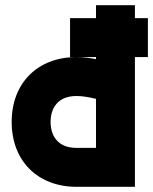

<svg xmlns="http://www.w3.org/2000/svg" viewBox="-20 -720 590 740"><path d="M250 -650V-500H350V-492C330 -496 304 -500 275 -500C125 -500 25 -400 25 -250C25 -100 125 0 275 0H500V-500H550V-650H500V-700H350V-650ZM175 -250C175 -300 200 -350 275 -350C298 -350 326 -345 350 -339V-150H275C200 -150 175 -200 175 -250Z"/></svg>

Font: LS-VG5000 Bold
Style: Regular
Weight: 400
Designer: Justin Bihan, 2021
Foundry: Justin Bihan, 2021
Version: Version 1.000;Glyphs 3.1.2 (3151)